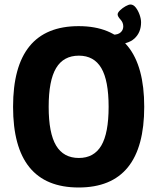

<svg xmlns="http://www.w3.org/2000/svg" viewBox="-20 -824 698 852"><path d="M329 8Q38 8 38 -350Q38 -708 329 -708Q620 -708 620 -350Q620 8 329 8ZM330 -123Q397 -123 429.5 -178Q462 -233 462 -350Q462 -467 429.5 -522Q397 -577 330 -577Q262 -577 229 -522Q196 -467 196 -350Q196 -233 229 -178Q262 -123 330 -123ZM459 -626V-670H482Q504 -670 515.5 -680.5Q527 -691 527 -707Q527 -724 514.5 -737.5Q502 -751 502 -760Q502 -768 513 -778.5Q524 -789 537.5 -796.5Q551 -804 559 -804Q572 -804 582.5 -790.5Q593 -777 599.5 -758.5Q606 -740 606 -725Q606 -680 576.5 -653Q547 -626 482 -626Z"/></svg>

Font: Asap Semi Condensed
Style: Bold
Weight: 700
Width: 4
Designer: Pablo Cosgaya
Foundry: Omnibus-Type
Version: Version 3.001; ttfautohint (v1.8.4.7-5d5b)